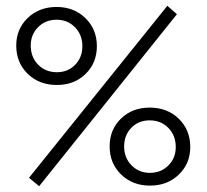

<svg xmlns="http://www.w3.org/2000/svg" viewBox="-20 -636 712 662"><path d="M80 -23 557 -616 590 -587 115 6ZM175 -612Q235 -612 274.5 -573.5Q314 -535 314 -477Q314 -419 275 -381Q236 -343 176 -343Q115 -343 75.5 -381.5Q36 -420 36 -479Q36 -536 75.5 -574Q115 -612 175 -612ZM176 -387Q214 -387 239 -412.5Q264 -438 264 -477Q264 -516 238.5 -542Q213 -568 175 -568Q137 -568 111.5 -542.5Q86 -517 86 -479Q86 -439 111.5 -413Q137 -387 176 -387ZM496 -265Q557 -265 596.5 -226.5Q636 -188 636 -129Q636 -72 596.5 -34Q557 4 497 4Q437 4 397.5 -34.5Q358 -73 358 -131Q358 -189 397 -227Q436 -265 496 -265ZM497 -40Q535 -40 560.5 -65.5Q586 -91 586 -129Q586 -169 560.5 -195Q535 -221 496 -221Q458 -221 433 -195.5Q408 -170 408 -131Q408 -92 433.5 -66Q459 -40 497 -40Z"/></svg>

Font: QiushuiShotai Bright
Style: Regular
Weight: 400
Designer: Christian Thalmann (Catharsis Fonts)
Version: Version 1.250;